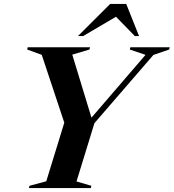

<svg xmlns="http://www.w3.org/2000/svg" viewBox="-20 -955 882 975"><path d="M719 -676.5 639 -703.5 642 -715H842L839 -703.5L759 -676L459.5 -329.5L368.5 -33.5L444 -11.5L441 0H126.5L130 -11.5L215 -34.5L306.5 -332L192 -676.5L118 -703.5L120.5 -715H437.5L434 -703.5L347 -677.5L444.5 -357.5ZM376 -772 539.5 -935H621L686 -772H664.5L569 -870L402.5 -772Z"/></svg>

Font: Newsreader Display SemiBold
Style: Italic
Weight: 600
Italic angle: -17°
Designer: Hugues Gentile
Foundry: Production Type
Version: Version 1.001